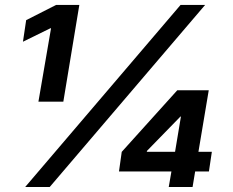

<svg xmlns="http://www.w3.org/2000/svg" viewBox="-20 -747 931 767"><path d="M183.9 -634.2 133.5 -340.9H233L296.9 -727.3H204.2L84.5 -666.5L71.7 -580.3L181.5 -634.2ZM701.3 -727.3 80.6 0H178.6L799.4 -727.3ZM826.3 -140.6H772.7L813.9 -386.4H688.2L466.3 -140.3L455.3 -62.1H664.8L654.1 0H749.3L759.6 -62.1H814.6ZM567.1 -144.2 701 -281.6H702.8L679.3 -140.6H566.4Z"/></svg>

Font: TID UI
Style: Bold Italic
Weight: 700
Italic angle: -9.39999°
Designer: The TID Project Authors
Foundry: Bakken & Bæck
Version: Version 1.001;hotconv 1.0.109;makeotfexe 2.5.65596